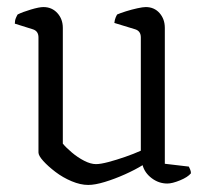

<svg xmlns="http://www.w3.org/2000/svg" viewBox="-20 -520 585 544"><path d="M230 4Q208 4 183 -6.5Q158 -17 137 -33Q116 -49 102.5 -64Q89 -79 89 -88V-414Q89 -432 73 -437L22 -453Q22 -462 25 -469Q28 -476 30 -479Q44 -486 67.5 -493Q91 -500 103 -500Q127 -500 142.5 -483Q158 -466 158 -441V-113Q167 -102 183.5 -88Q200 -74 218.5 -64.5Q237 -55 252 -55Q265 -55 287.5 -61Q310 -67 334.5 -75.5Q359 -84 379 -93V-414Q379 -432 363 -437L304 -455Q305 -464 307.5 -470Q310 -476 312 -479Q321 -483 337 -488Q353 -493 369 -496.5Q385 -500 393 -500Q417 -500 432 -483Q447 -466 447 -441V-56L515 -48Q516 -46 518.5 -40.5Q521 -35 521 -29Q512 -18 490 -9Q468 0 454 0Q430 0 410 -15Q390 -30 384 -52Q363 -39 334 -26Q305 -13 277 -4.5Q249 4 230 4Z"/></svg>

Font: Texturina 72pt Light
Style: Regular
Weight: 300
Designer: Guillermo Torres Carreño
Foundry: Omnibus-Type
Version: Version 1.002; ttfautohint (v1.8.3)